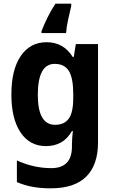

<svg xmlns="http://www.w3.org/2000/svg" viewBox="-20 -786 624 1046"><path d="M234 -556Q326 -556 376 -476H382L393 -546H514V-10Q514 112 450 176Q386 240 256 240Q203 240 158.5 232Q114 224 72 206V88Q163 130 260 130Q315 130 343.5 101Q372 72 372 11V0Q372 -16 373.5 -36Q375 -56 377 -72H372Q347 -29 311.5 -9.5Q276 10 230 10Q142 10 92 -64.5Q42 -139 42 -271Q42 -406 93 -481Q144 -556 234 -556ZM278 -438Q186 -438 186 -269Q186 -106 280 -106Q330 -106 354.5 -139.5Q379 -173 379 -253V-274Q379 -361 355 -399.5Q331 -438 278 -438ZM368 -753Q360 -720 351 -678.5Q342 -637 340 -606H206V-616Q219 -650 238 -689Q257 -728 282 -766H368Z"/></svg>

Font: Noto Sans Arabic SemCond
Style: Bold
Weight: 700
Width: 4
Designer: Monotype Design Team, Nadine Chahine, Nizar Qandah and Khaled Hosny
Foundry: Monotype Imaging Inc.
Version: Version 2.012; ttfautohint (v1.8.4.7-5d5b)